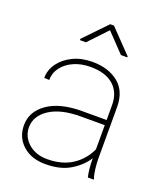

<svg xmlns="http://www.w3.org/2000/svg" viewBox="-138 -833 804 937"><g transform="rotate(20 264.0 -365.0)"><path d="M425.3 0Q420.4 -19 418 -45.7Q415.5 -72.3 415.5 -96.7Q389.2 -53.7 337.6 -22Q286.1 9.8 207.5 9.8Q133.8 9.8 89.4 -30.5Q44.9 -70.8 44.9 -133.8Q44.9 -204.6 109.6 -249.8Q174.3 -294.9 289.1 -294.9H415.5V-372.1Q415.5 -438 373.5 -474.9Q331.5 -511.7 254.4 -511.7Q206.5 -511.7 168.2 -494.9Q129.9 -478 107.7 -448.7Q85.4 -419.4 85.4 -382.8L59.1 -383.8Q59.1 -425.3 84.2 -460.2Q109.4 -495.1 153.6 -516.6Q197.8 -538.1 254.4 -538.1Q336.9 -538.1 389.4 -496.3Q441.9 -454.6 441.9 -371.1V-106.4Q441.9 -78.1 445.6 -49.3Q449.2 -20.5 455.6 -4.4V0ZM207.5 -16.1Q284.2 -16.1 336.7 -50.3Q389.2 -84.5 415.5 -142.6V-268.1H290.5Q188.5 -268.1 129.9 -230Q71.3 -191.9 71.3 -131.8Q71.3 -84 109.4 -50Q147.5 -16.1 207.5 -16.1ZM291.5 -740.2 405.8 -621.6V-616.7H372.6L281.2 -712.4L190.9 -616.7H159.7V-623.5L272 -740.2Z"/></g></svg>

Font: Vazirmatn RD Thin
Style: Regular
Weight: 100
Designer: Saber Rastikerdar
Foundry: Saber Rastikerdar
Version: Version 32.102